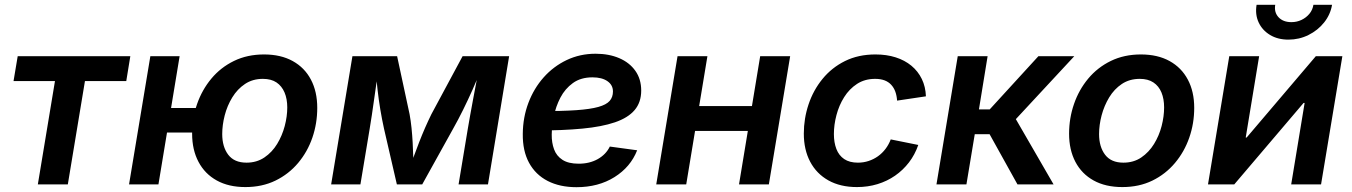

<svg xmlns="http://www.w3.org/2000/svg" viewBox="-20 -778 5704 810"><path d="M139.6 0 211.9 -436H37.1L54.7 -541H529.8L512.7 -436H338.4L266.1 0Z M524.4 0 614.3 -541H737.8L648.4 0ZM650.9 -218.8 668.5 -322.3H848.6L831.5 -218.8ZM1015.1 11.2Q944.8 11.2 894.5 -16.6Q844.2 -44.4 817.4 -95.2Q790.5 -146 790.5 -213.9Q790.5 -279.3 811.5 -339.4Q832.5 -399.4 871.8 -446.5Q911.1 -493.7 967.3 -521Q1023.4 -548.3 1093.8 -548.3Q1164.6 -548.3 1214.8 -520.5Q1265.1 -492.7 1291.7 -442.1Q1318.4 -391.6 1318.4 -322.8Q1318.4 -257.3 1297.9 -197.5Q1277.3 -137.7 1237.8 -90.6Q1198.2 -43.5 1142.1 -16.1Q1085.9 11.2 1015.1 11.2ZM1020 -91.8Q1063 -91.8 1095.5 -113.8Q1127.9 -135.7 1149.2 -170.7Q1170.4 -205.6 1181.2 -246.3Q1191.9 -287.1 1191.9 -324.7Q1191.9 -360.8 1180.4 -387.9Q1168.9 -415 1146.5 -430.2Q1124 -445.3 1088.9 -445.3Q1045.9 -445.3 1013.7 -423.8Q981.4 -402.3 960 -367.2Q938.5 -332 928 -291.3Q917.5 -250.5 917.5 -212.4Q917.5 -158.7 942.9 -125.2Q968.3 -91.8 1020 -91.8Z M1377 0 1466.8 -541H1655.3L1708 -295.9Q1712.9 -269 1716.1 -238.5Q1719.2 -208 1720.9 -177Q1722.7 -146 1723.4 -116.7Q1724.1 -87.4 1724.6 -63H1706.1Q1714.8 -88.4 1725.6 -117.7Q1736.3 -147 1748.3 -178Q1760.3 -209 1773.4 -239Q1786.6 -269 1799.8 -295.9L1931.6 -541H2127.9L2038.6 0H1914.6L1953.6 -234.9Q1958 -260.7 1963.6 -292.2Q1969.2 -323.7 1975.6 -357.7Q1981.9 -391.6 1988.3 -425Q1994.6 -458.5 2000 -488.8H2010.7Q1992.7 -442.4 1973.4 -399.2Q1954.1 -356 1933.8 -314.9Q1913.6 -273.9 1891.6 -234.9L1761.2 0H1654.3L1600.1 -234.9Q1591.3 -274.9 1584.5 -315.7Q1577.6 -356.4 1572.8 -399.7Q1567.9 -442.9 1564.5 -488.8H1577.1Q1572.3 -457.5 1567.6 -424.1Q1563 -390.6 1558.1 -357.4Q1553.2 -324.2 1548.8 -293Q1544.4 -261.7 1539.6 -234.9L1500.5 0Z M2412.1 11.7Q2341.8 11.7 2290.5 -14.6Q2239.3 -41 2211.9 -91.3Q2184.6 -141.6 2185.5 -212.9Q2186 -282.7 2209.2 -344Q2232.4 -405.3 2273.7 -451.7Q2314.9 -498 2370.8 -524.7Q2426.8 -551.3 2492.7 -551.3Q2548.8 -551.3 2592.3 -532.7Q2635.7 -514.2 2660.4 -479.2Q2685.1 -444.3 2685.1 -396Q2685.1 -346.2 2657.2 -313.5Q2629.4 -280.8 2574.2 -262Q2519 -243.2 2436.8 -235.4Q2354.5 -227.5 2245.1 -227.5L2259.3 -309.1Q2351.6 -309.1 2411.1 -313.2Q2470.7 -317.4 2504.4 -326.9Q2538.1 -336.4 2552 -352.3Q2565.9 -368.2 2565.9 -392.1Q2565.9 -419.4 2542.7 -435.5Q2519.5 -451.7 2479.5 -451.7Q2430.2 -451.7 2397 -427.7Q2363.8 -403.8 2344.2 -366.2Q2324.7 -328.6 2316.4 -287.1Q2308.1 -245.6 2307.6 -210.4Q2307.1 -176.3 2317.4 -148.2Q2327.6 -120.1 2352.8 -103.8Q2377.9 -87.4 2421.4 -87.4Q2467.3 -87.4 2502 -106.9Q2536.6 -126.5 2552.7 -159.7L2668 -144Q2640.1 -73.2 2572.3 -30.8Q2504.4 11.7 2412.1 11.7Z M3185.5 -330.6 3168.5 -225.6H2878.4L2895.5 -330.6ZM2964.4 -541 2875 0H2748.5L2838.4 -541ZM3313.5 -541 3223.6 0H3097.7L3187 -541Z M3595.2 11.2Q3525.4 11.2 3475.1 -16.8Q3424.8 -44.9 3397.9 -95.7Q3371.1 -146.5 3371.1 -214.4Q3371.1 -277.8 3391.1 -337.6Q3411.1 -397.5 3450 -445.1Q3488.8 -492.7 3544.9 -520.5Q3601.1 -548.3 3673.3 -548.3Q3720.2 -548.3 3758.5 -536.1Q3796.9 -523.9 3825 -500.7Q3853 -477.5 3868.9 -444.8Q3884.8 -412.1 3886.2 -371.6L3764.6 -353.5Q3763.2 -374.5 3757.1 -391.4Q3751 -408.2 3739.7 -420.4Q3728.5 -432.6 3711.7 -439Q3694.8 -445.3 3671.9 -445.3Q3628.4 -445.3 3595.7 -424.1Q3563 -402.8 3541.3 -368.2Q3519.5 -333.5 3508.8 -292.5Q3498 -251.5 3498 -212.4Q3498 -176.8 3508.5 -149.4Q3519 -122.1 3541.5 -106.9Q3564 -91.8 3599.1 -91.8Q3623 -91.8 3644.5 -98.9Q3666 -106 3684.1 -118.9Q3702.1 -131.8 3715.8 -149.9Q3729.5 -168 3737.8 -189.9L3854 -166.5Q3839.8 -125.5 3814.7 -92.8Q3789.6 -60.1 3756.1 -36.9Q3722.7 -13.7 3681.9 -1.2Q3641.1 11.2 3595.2 11.2Z M3930.7 0 4020.5 -541H4146.5L4109.9 -316.4H4155.3L4360.8 -541H4512.2L4265.6 -275.4L4424.8 0H4272.5L4154.8 -211.9H4092.3L4057.1 0Z M4714.8 11.2Q4644 11.2 4593.8 -16.6Q4543.5 -44.4 4516.8 -95.2Q4490.2 -146 4490.2 -213.9Q4490.2 -279.3 4511 -339.4Q4531.7 -399.4 4571 -446.5Q4610.4 -493.7 4666.5 -521Q4722.7 -548.3 4793 -548.3Q4863.8 -548.3 4914.1 -520.5Q4964.4 -492.7 4991.2 -442.1Q5018.1 -391.6 5018.1 -322.8Q5018.1 -257.3 4997.3 -197.5Q4976.6 -137.7 4937 -90.6Q4897.5 -43.5 4841.6 -16.1Q4785.6 11.2 4714.8 11.2ZM4719.2 -91.8Q4762.7 -91.8 4794.9 -113.8Q4827.1 -135.7 4848.6 -170.7Q4870.1 -205.6 4880.6 -246.3Q4891.1 -287.1 4891.1 -324.7Q4891.1 -360.8 4879.9 -387.9Q4868.7 -415 4845.9 -430.2Q4823.2 -445.3 4788.6 -445.3Q4745.1 -445.3 4712.9 -423.8Q4680.7 -402.3 4659.4 -367.2Q4638.2 -332 4627.4 -291.3Q4616.7 -250.5 4616.7 -212.4Q4616.7 -158.7 4642.1 -125.2Q4667.5 -91.8 4719.2 -91.8Z M5553.2 0H5427.2L5483.9 -343.8H5479.5L5187 0H5076.2L5166 -541H5292L5235.4 -197.8H5239.3L5531.2 -541H5643.1ZM5415.5 -610.8Q5370.6 -610.8 5337.9 -630.6Q5305.2 -650.4 5289.8 -683.6Q5274.4 -716.8 5281.2 -757.8H5359.9Q5354.5 -726.1 5373.8 -705.3Q5393.1 -684.6 5428.2 -684.6Q5451.2 -684.6 5470.9 -694.1Q5490.7 -703.6 5504.2 -720Q5517.6 -736.3 5521 -757.8H5599.6Q5592.8 -716.8 5566.2 -683.3Q5539.6 -649.9 5500.2 -630.4Q5460.9 -610.8 5415.5 -610.8Z"/></svg>

Font: Inter 17pt SemiBold
Style: Italic
Weight: 600
Italic angle: -9.3988°
Version: Version 4.001;git-66647c0bb